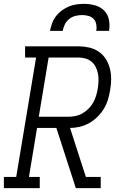

<svg xmlns="http://www.w3.org/2000/svg" viewBox="-33 -975 653 995"><path d="M-13 0V-58H51L154 -677H97V-735H372Q400 -735 427.5 -729Q455 -723 477.5 -708Q500 -693 514.5 -670.5Q529 -648 536 -621.5Q543 -595 543 -566Q543 -537 538 -509Q534 -484 526.5 -459Q519 -434 505 -411Q491 -388 471.5 -369Q452 -350 429 -337Q406 -324 380.5 -318Q355 -312 330 -312L412 -58H489V0H360L259 -312H159L117 -58H173V0ZM168 -370H321Q340 -370 359 -374Q378 -378 395 -388Q412 -398 426.5 -412.5Q441 -427 450.5 -444.5Q460 -462 465.5 -480.5Q471 -499 474 -518Q477 -537 477.5 -556.5Q478 -576 474.5 -594Q471 -612 463 -628Q455 -644 441 -655.5Q427 -667 409 -672Q391 -677 372 -677H219ZM226 -815Q230 -835 237 -854.5Q244 -874 256.5 -890.5Q269 -907 286.5 -920Q304 -933 323 -941Q342 -949 362 -952Q382 -955 402 -955Q431 -955 459 -947.5Q487 -940 506.5 -920.5Q526 -901 531.5 -872.5Q537 -844 532 -815H466Q469 -832 466 -848.5Q463 -865 452.5 -876.5Q442 -888 425.5 -892.5Q409 -897 393 -897Q375 -897 357.5 -892.5Q340 -888 325.5 -876.5Q311 -865 303 -848.5Q295 -832 292 -815Z"/></svg>

Font: Iosevka Etoile Light Oblique
Style: Regular
Weight: 300
Italic angle: -9°
Designer: Belleve Invis
Foundry: Belleve Invis
Version: Version 15.5.2; ttfautohint (v1.8.4)